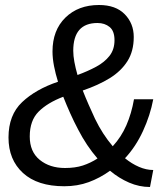

<svg xmlns="http://www.w3.org/2000/svg" viewBox="-20 -736 653 768"><path d="M237 9Q130 9 72 -44Q14 -97 14 -186Q14 -276 68.5 -327.5Q123 -379 212 -409Q202 -441 196 -472Q190 -503 190 -530Q190 -615 241.5 -665.5Q293 -716 376 -716Q443 -716 479 -679Q515 -642 515 -588Q515 -531 489.5 -491Q464 -451 418.5 -423Q373 -395 311 -374Q322 -346 334.5 -317.5Q347 -289 360 -261Q390 -199 431 -151Q465 -188 485.5 -235Q506 -282 516 -339H593Q581 -275 552 -212Q523 -149 480 -103Q507 -81 536 -68.5Q565 -56 593 -56L580 12Q537 12 496.5 -5.5Q456 -23 420 -53Q380 -24 335 -7.5Q290 9 237 9ZM273 -533Q273 -513 277.5 -488.5Q282 -464 290 -436Q331 -451 364.5 -469Q398 -487 418 -512.5Q438 -538 438 -575Q438 -612 418.5 -628Q399 -644 370 -644Q273 -644 273 -533ZM99 -190Q99 -129 139 -96.5Q179 -64 240 -64Q281 -64 311.5 -74Q342 -84 370 -102Q326 -153 293 -217Q276 -249 261 -282.5Q246 -316 233 -349Q170 -325 134.5 -289.5Q99 -254 99 -190Z"/></svg>

Font: Prodigy Sans
Style: Italic
Weight: 400
Italic angle: -13°
Designer: Wei Huang
Foundry: Wei Huang
Version: Version 1.003; ttfautohint (v1.8.3)